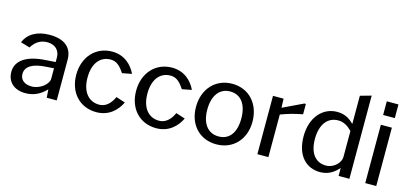

<svg xmlns="http://www.w3.org/2000/svg" viewBox="-65 -1216 3592 1685"><g transform="rotate(15 1731.5 -373.0)"><path d="M391 -75 396 0H487V-370C487 -474 420 -540 280 -540C165 -540 86 -493 52 -412L136 -387C171 -446 220 -472 276 -472C347 -472 391 -430 391 -363V-323L306 -317C133 -308 37 -244 37 -139C37 -50 100 10 203 10C279 10 339 -20 391 -75ZM319 -261 391 -266V-171C391 -147 374 -121 347 -99C319 -77 281 -61 241 -61C177 -61 136 -94 136 -147C136 -218 204 -254 319 -261Z M848 -540C700 -540 594 -426 594 -263C594 -100 698 10 848 10C964 10 1035 -64 1069 -137L986 -164C956 -98 912 -60 856 -60C759 -60 696 -135 696 -265C696 -394 758 -469 853 -469C908 -469 941 -435 978 -379L1065 -396C1029 -472 959 -540 848 -540Z M1392 -540C1244 -540 1138 -426 1138 -263C1138 -100 1242 10 1392 10C1508 10 1579 -64 1613 -137L1530 -164C1500 -98 1456 -60 1400 -60C1303 -60 1240 -135 1240 -265C1240 -394 1302 -469 1397 -469C1452 -469 1485 -435 1522 -379L1609 -396C1573 -472 1503 -540 1392 -540Z M1938 10C2091 10 2195 -103 2195 -263C2195 -425 2092 -540 1939 -540C1789 -540 1682 -427 1682 -262C1682 -102 1785 10 1938 10ZM1940 -62C1842 -62 1784 -138 1784 -265C1784 -392 1842 -470 1939 -470C2036 -470 2093 -393 2093 -265C2093 -137 2037 -62 1940 -62Z M2310 0H2410V-387C2476 -412 2537 -429 2607 -442V-536H2593L2409 -448L2406 -530H2310Z M3048 -72V0H3146V-756L3046 -728V-472C3008 -509 2965 -540 2892 -540C2759 -540 2661 -427 2661 -258C2661 -80 2756 10 2881 10C2971 10 3021 -43 3048 -72ZM3046 -408V-172C3046 -120 2989 -59 2915 -59C2832 -59 2763 -118 2763 -261C2763 -399 2829 -470 2920 -470C2969 -470 3007 -447 3046 -408Z M3390 -530H3290V0H3390ZM3393 -742H3287V-618H3393Z"/></g></svg>

Font: Bisquit Text
Style: Regular
Weight: 400
Version: Version 1.004;Glyphs 3.2.3 (3260)